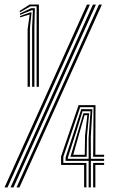

<svg xmlns="http://www.w3.org/2000/svg" viewBox="-64 -820 499 840"><path d="M96.2 -440.2V-792.2H69.2L22.8 -766L22.2 -772.2L65.5 -800.2H106.2V-440.2ZM76.5 -440.2V-700.5L80 -775.5H75.2L23.5 -754.8L23 -760.8L72 -784H88.5L86.5 -705V-440.2ZM56.8 -440.2V-691.5L65.8 -756H63.5L24 -744L23.8 -750L68.5 -765.8H74L66.8 -696V-440.2ZM-18 0 342.5 -800H355.8L-5 0ZM-44.2 0 316.5 -800H329.5L-31.2 0ZM8.2 0 369 -800H381.8L21 0ZM304 0V-98.5H203.2V-135.5L279.8 -360H353.8L353.2 -143H391.5V-134H343.5L345.2 -351H286.8L213 -133.8V-107.2H314V0ZM323.8 0V-116.2H223V-131.8L264.5 -258.5L291.5 -342.5L340.2 -342.2L333.2 -221L333.5 -125.2H391.5V-116.2H333.5V0ZM232.8 -125.2H323.8L323.5 -215.2L332 -333.2H297.2L272.2 -252.2L232.8 -130.2ZM244 -134 278.2 -248.2 301 -324.5H326.2L316.5 -224.8L315.2 -134ZM256.5 -142.8H306.8L308.2 -226.8L318 -316H306L283 -236.8ZM343.5 0V-107.2H391.5V-98.5H353.2V0Z"/></svg>

Font: Big Shoulders Inline Display
Style: Regular
Weight: 400
Designer: Patric King
Foundry: XO Type Co
Version: Version 1.000